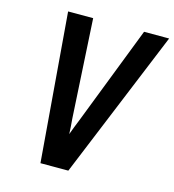

<svg xmlns="http://www.w3.org/2000/svg" viewBox="-109 -827 833 918"><g transform="rotate(15 307.5 -367.5)"><path d="M175 0 155 -245 115 -735H239L267 -245Q269 -226 270 -207.5Q271 -189 272 -170Q279 -189 286 -207.5Q293 -226 301 -245L491 -735H615L313 0Z"/></g></svg>

Font: Iosevka Custom Oblique
Style: Bold
Weight: 700
Italic angle: -9°
Monospace: yes
Designer: Belleve Invis
Foundry: Belleve Invis
Version: Version 30.1.2; ttfautohint (v1.8.4)